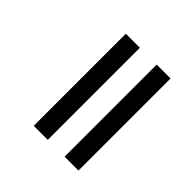

<svg xmlns="http://www.w3.org/2000/svg" viewBox="-156 -738 880 880"><g transform="rotate(45 283.5 -298.5)"><path d="M379 0H469V-597H379ZM179 0H270V-597H179Z"/></g></svg>

Font: Noto Sans Gujarati UI Condensed Medium
Style: Regular
Weight: 500
Width: 3
Designer: Jelle Bosma - Monotype Design Team, Universal Thirst
Foundry: Monotype Imaging Inc.
Version: Version 2.106